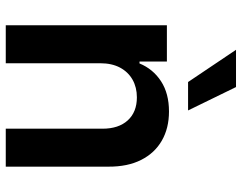

<svg xmlns="http://www.w3.org/2000/svg" viewBox="-104 -714 819 650"><g transform="rotate(90 305.0 -389.5)"><path d="M194.6 -319.6V0H66.1V-545.5H188.9V-452.8H195.3Q214.1 -498.6 255.5 -525.6Q296.9 -552.6 358 -552.6Q414.4 -552.6 456.5 -528.4Q498.6 -504.3 521.8 -458.5Q545.1 -412.6 544.7 -347.3V0H416.2V-327.4Q416.2 -382.1 388 -413Q359.7 -443.9 310 -443.9Q276.3 -443.9 250.2 -429.2Q224.1 -414.4 209.3 -386.7Q194.6 -359 194.6 -319.6ZM258.2 -617.2 149.1 -779.5H275.2L354.4 -617.2Z"/></g></svg>

Font: InterMG SemiBold
Style: Regular
Weight: 600
Designer: Rasmus Andersson
Foundry: rsms
Version: Version 3.019;December 26, 2023;FontCreator 15.0.0.2955 64-b